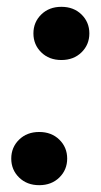

<svg xmlns="http://www.w3.org/2000/svg" viewBox="-20 -536 297 563"><path d="M95 7Q59 7 36 -15.5Q13 -38 13 -71Q13 -104 36 -126.5Q59 -149 95 -149Q131 -149 154 -126.5Q177 -104 177 -71Q177 -38 154 -15.5Q131 7 95 7ZM160 -360Q124 -360 101 -382.5Q78 -405 78 -438Q78 -471 101 -493.5Q124 -516 160 -516Q196 -516 219 -493.5Q242 -471 242 -438Q242 -405 219 -382.5Q196 -360 160 -360Z"/></svg>

Font: DM Sans
Style: Bold Italic
Weight: 700
Italic angle: -10°
Designer: Colophon Foundry, Jonny Pinhorn
Foundry: Colophon Foundry
Version: Version 4.004;gftools[0.9.30]